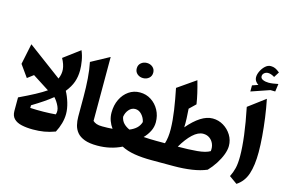

<svg xmlns="http://www.w3.org/2000/svg" viewBox="-128 -1423 2646 1747"><g transform="rotate(15 1194.5 -549.0)"><path d="M324.7 -370.1 167 -471.2 110.4 -428.2 30.3 -540.5 70.8 -735.8 390.1 -498.5Q410.6 -544.4 406.5 -589.4Q402.3 -634.3 373 -688L525.4 -801.8Q543.9 -758.8 552.2 -710Q560.5 -661.1 560.5 -621.6Q560.5 -561.5 542.7 -510.7Q524.9 -460 482.9 -407.7Q507.3 -363.3 523.7 -308.1Q540 -252.9 540 -204.6Q540 -160.6 527.3 -115Q514.6 -69.3 491.7 -26.4Q437.5 -6.3 388.9 1.7Q340.3 9.8 284.2 9.8Q224.6 9.8 178 -0.5Q131.3 -10.7 105 -36.9Q78.6 -63 78.6 -109.4V-237.3Q164.1 -277.8 224.6 -310.3Q285.2 -342.8 324.7 -370.1ZM397.5 -325.7Q360.4 -295.4 313.5 -263.7Q266.6 -231.9 211.4 -198.7L210.9 -173.8Q271.5 -170.4 336.4 -171.4Q401.4 -172.4 450.7 -177.2Q463.4 -212.9 445.3 -252.9Q427.2 -293 397.5 -325.7Z M797.9 -811V-208.5Q812 -195.3 832.5 -188Q853 -180.7 886.7 -180.7H887.2V0H886.7Q813 0 766.8 -17.3Q720.7 -34.7 696 -64.5Q671.4 -94.2 662.4 -131.8Q653.3 -169.4 653.3 -210V-397.9Q653.3 -486.3 647.2 -568.6Q641.1 -650.9 627 -718.3Z M1140.1 -568.4Q1199.2 -568.4 1246.3 -537.8Q1293.5 -507.3 1321 -456.3Q1348.6 -405.3 1348.6 -342.8Q1348.6 -298.3 1328.6 -258.3Q1308.6 -218.3 1275.9 -185.1Q1302.2 -183.1 1335.9 -181.9Q1369.6 -180.7 1399.9 -180.7H1400.4V0H1399.9Q1308.1 0 1237.5 -12Q1167 -23.9 1114.7 -51.3Q1011.2 0 887.2 0Q877 0 871.8 -8.1Q866.7 -16.1 866.7 -37.6V-143.1Q866.7 -164.6 871.8 -172.6Q877 -180.7 887.2 -180.7Q912.1 -180.7 938 -181.4Q963.9 -182.1 983.4 -184.1Q961.9 -212.9 949 -248.5Q936 -284.2 936 -324.2Q936 -394.5 962.9 -449.7Q989.7 -504.9 1035.9 -536.6Q1082 -568.4 1140.1 -568.4ZM1137.2 -411.6Q1103 -411.6 1078.1 -382.8Q1053.2 -354 1047.9 -314Q1054.7 -278.3 1076.9 -255.1Q1099.1 -231.9 1133.3 -216.8Q1172.4 -232.4 1197.8 -256.1Q1223.1 -279.8 1233.4 -314.5Q1225.6 -353.5 1198.7 -382.6Q1171.9 -411.6 1137.2 -411.6ZM1053.7 -772.5Q1053.7 -804.7 1076.4 -824.2Q1099.1 -843.8 1131.3 -843.8Q1163.6 -843.8 1186.3 -824.2Q1209 -804.7 1209 -772.5Q1209 -740.2 1186.3 -720.7Q1163.6 -701.2 1131.3 -701.2Q1099.1 -701.2 1076.4 -720.7Q1053.7 -740.2 1053.7 -772.5Z M1840.8 -510.7Q1895.5 -510.7 1942.4 -482.7Q1989.3 -454.6 2017.8 -408.2Q2046.4 -361.8 2046.4 -306.6Q2046.4 -269.5 2029.3 -224.1Q2012.2 -178.7 1982.7 -133.1Q1953.1 -87.4 1916.5 -48.8Q1856.9 -23.4 1778.1 -11.7Q1699.2 0 1608.4 0H1400.4Q1390.1 0 1385 -8.1Q1379.9 -16.1 1379.9 -37.6V-143.1Q1379.9 -164.6 1385 -172.6Q1390.1 -180.7 1400.4 -180.7H1478Q1496.6 -237.8 1495.4 -318.1Q1494.1 -398.4 1480 -494.4Q1465.8 -590.3 1444.8 -692.9L1614.7 -811Q1633.3 -744.6 1644.5 -696Q1655.8 -647.5 1663.6 -596.7L1604.5 -539.6Q1607.9 -494.1 1609.9 -449.2Q1611.8 -404.3 1609.9 -365.7Q1670.4 -437 1728.3 -473.9Q1786.1 -510.7 1840.8 -510.7ZM1793.5 -354Q1745.1 -354 1695.1 -307.4Q1645 -260.7 1598.6 -180.7Q1701.2 -180.7 1780.8 -188Q1860.4 -195.3 1899.4 -219.2Q1904.3 -257.3 1891.4 -287.8Q1878.4 -318.4 1853 -336.2Q1827.6 -354 1793.5 -354Z M2269 -811Q2285.6 -730 2297.6 -642.1Q2309.6 -554.2 2316.2 -471.2Q2322.8 -388.2 2322.8 -321.8Q2322.8 -197.3 2295.9 -116.2Q2269 -35.2 2201.7 8.3L2127 -44.9Q2147.9 -86.4 2158.4 -129.9Q2168.9 -173.3 2168.9 -241.7Q2168.9 -324.2 2154.5 -438.5Q2140.1 -552.7 2111.3 -692.9ZM2169.4 -997.1Q2169.4 -976.6 2192.1 -966.6Q2214.8 -956.5 2245.6 -956.5Q2264.2 -956.5 2288.3 -960Q2312.5 -963.4 2335.4 -968.3L2325.2 -895L2280.3 -896L2106.4 -836.4V-894L2161.6 -913.1Q2143.6 -924.3 2133.3 -940.4Q2123 -956.5 2123 -977.5Q2123 -1002.9 2137.5 -1033.2Q2151.9 -1063.5 2175.8 -1085.7Q2199.7 -1107.9 2228 -1107.9Q2251 -1107.9 2269.5 -1099.6Q2288.1 -1091.3 2313 -1070.8L2281.2 -1020Q2247.6 -1041 2220.7 -1041Q2200.2 -1041 2184.8 -1028.6Q2169.4 -1016.1 2169.4 -997.1Z"/></g></svg>

Font: Pinar DS4-Bold
Style: Regular
Weight: 700
Designer: Amin Abedi
Version: Version 2.000